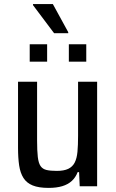

<svg xmlns="http://www.w3.org/2000/svg" viewBox="-20 -909 564 937"><path d="M217 8Q169 8 139.5 -4Q110 -16 94.5 -40.5Q79 -65 73.5 -101.5Q68 -138 68 -188V-510H161V-223Q161 -173 164.5 -143Q168 -113 178 -98.5Q188 -84 207 -79.5Q226 -75 257 -75Q292 -75 313 -85Q334 -95 344.5 -115.5Q355 -136 358 -168Q361 -200 361 -246V-510H454V0H369L366 -69H359Q349 -43 330.5 -26Q312 -9 284 -0.5Q256 8 217 8ZM125 -608V-693H210V-608ZM316 -608V-693H401V-608ZM244 -747 141 -884V-889H238L313 -752V-747Z"/></svg>

Font: Saira SemiCondensed Medium
Style: Regular
Weight: 500
Width: 4
Designer: Hector Gatti with collaboration of the Omnibus-Type team
Foundry: Omnibus-Type
Version: Version 1.101